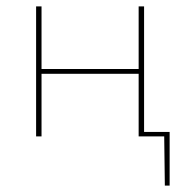

<svg xmlns="http://www.w3.org/2000/svg" viewBox="-20 -427 582 601"><path d="M511 154H496L494 0H414V-196H110V0H93V-407H110V-211H414V-407H431V-14H511Z"/></svg>

Font: Ysabeau Thin
Style: Regular
Weight: 200
Designer: Christian Thalmann (Catharsis Fonts)
Version: Version 0.003